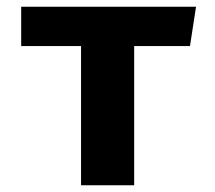

<svg xmlns="http://www.w3.org/2000/svg" viewBox="-20 -551 640 571"><path d="M545 -414H379V0H221V-414H43V-531H563Z"/></svg>

Font: Fira Mono
Style: Bold
Weight: 700
Monospace: yes
Designer: Carrois Corporate & Edenspiekermann AG
Foundry: Carrois Corporate GbR & Edenspiekermann AG
Version: Version 3.206